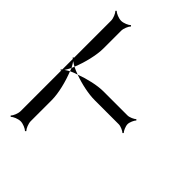

<svg xmlns="http://www.w3.org/2000/svg" viewBox="-156 -552 634 634"><g transform="rotate(45 161.0 -234.5)"><path d="M7 10 10 13C16 7 32 0 44 0C55 0 71 7 77 13L80 10C74 4 67 -12 67 -24V-122C67 -153 56 -198 42 -232C36 -229 31 -225 26 -222C30 -228 34 -235 38 -243C34 -251 30 -257 26 -263C31 -260 36 -256 42 -253C56 -287 67 -332 67 -363V-446C67 -457 74 -473 80 -479L77 -482C71 -476 55 -469 44 -469C32 -469 16 -476 10 -482L7 -479C13 -473 20 -457 20 -446V-271L18 -273L16 -271L20 -267V-218L16 -214L18 -212L20 -214V-24C20 -12 13 4 7 10ZM38 -243C40 -240 40 -236 42 -232C50 -236 59 -239 68 -242C59 -245 50 -249 42 -253C40 -249 40 -246 38 -243ZM68 -242C100 -230 139 -222 167 -222H280C289 -222 304 -215 309 -210L312 -213C307 -218 300 -233 300 -243C300 -252 307 -267 312 -272L309 -275C304 -270 289 -263 280 -263H167C139 -263 100 -254 68 -242Z"/></g></svg>

Font: Armata Saber
Style: Rg
Weight: 400
Designer: Jasper
Foundry: Cannot Into Space Fonts
Version: Version 0.970